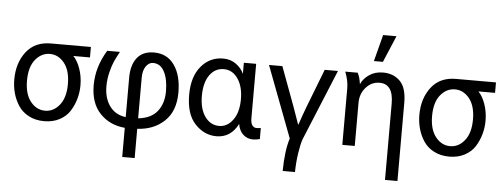

<svg xmlns="http://www.w3.org/2000/svg" viewBox="-61 -1005 3695 1411"><g transform="rotate(5 1786.5 -300.0)"><path d="M40 -268.6Q40 -390.6 103.5 -473.1Q167 -555.7 285.2 -555.7H580.1V-478.5H457Q487.3 -449.2 507.8 -391.6Q528.3 -334 528.3 -268.6Q528.3 -217.8 515.1 -169.9Q502 -122.1 475.1 -78.6Q448.2 -35.2 398.9 -8.8Q349.6 17.6 285.2 17.6Q220.7 17.6 171.4 -8.3Q122.1 -34.2 94.2 -77.1Q66.4 -120.1 53.2 -168.5Q40 -216.8 40 -268.6ZM133.8 -268.6Q133.8 -169.9 177.7 -114.7Q221.7 -59.6 285.2 -59.6Q347.7 -59.6 391.6 -114.7Q435.5 -169.9 435.5 -268.6Q435.5 -369.1 391.6 -423.8Q347.7 -478.5 285.2 -478.5Q222.7 -478.5 178.2 -424.3Q133.8 -370.1 133.8 -268.6Z M625 -278.3Q625 -412.1 702.1 -538.1H795.9Q773.4 -497.1 759.3 -466.3Q745.1 -435.5 731.9 -383.3Q718.8 -331.1 718.8 -278.3Q718.8 -190.4 760.7 -132.3Q802.7 -74.2 879.9 -64.5V-355.5Q879.9 -449.2 921.9 -502.4Q963.9 -555.7 1045.9 -555.7Q1143.6 -555.7 1196.8 -480Q1250 -404.3 1250 -278.3Q1250 -140.6 1171.4 -66.4Q1092.8 7.8 971.7 13.7V229.5H879.9V14.6Q768.6 4.9 696.8 -69.8Q625 -144.5 625 -278.3ZM971.7 -63.5Q1068.4 -74.2 1113.3 -132.3Q1158.2 -190.4 1158.2 -278.3Q1158.2 -368.2 1129.4 -423.3Q1100.6 -478.5 1045.9 -478.5Q1015.6 -478.5 993.7 -447.8Q971.7 -417 971.7 -361.3Z M1330.1 -269.5Q1330.1 -402.3 1394 -479Q1458 -555.7 1556.6 -555.7Q1612.3 -555.7 1652.3 -525.9Q1692.4 -496.1 1710 -456.1V-538.1H1800.8V-136.7Q1800.8 -100.6 1813 -84.5Q1825.2 -68.4 1842.8 -68.4Q1862.3 -68.4 1876 -71.3V10.7Q1844.7 17.6 1826.2 17.6Q1782.2 17.6 1752.4 -10.3Q1722.7 -38.1 1714.8 -86.9Q1661.1 17.6 1555.7 17.6Q1465.8 17.6 1397.9 -54.2Q1330.1 -126 1330.1 -269.5ZM1423.8 -269.5Q1423.8 -172.9 1464.4 -116.2Q1504.9 -59.6 1569.3 -59.6Q1628.9 -59.6 1670.4 -115.7Q1711.9 -171.9 1711.9 -269.5Q1711.9 -362.3 1671.9 -420.4Q1631.8 -478.5 1568.4 -478.5Q1502.9 -478.5 1463.4 -422.4Q1423.8 -366.2 1423.8 -269.5Z M1895.5 -538.1H1994.1L2100.6 -251Q2135.7 -153.3 2146.5 -121.1H2149.4Q2170.9 -185.5 2194.3 -248L2306.6 -538.1H2404.3L2189.5 -16.6Q2176.8 17.6 2166 87.4Q2155.3 157.2 2154.3 229.5H2063.5Q2065.4 76.2 2094.7 -12.7Z M2458 -538.1H2549.8Q2566.4 -507.8 2573.2 -457H2574.2Q2591.8 -497.1 2634.3 -526.4Q2676.8 -555.7 2736.3 -555.7Q2812.5 -555.7 2861.3 -507.3Q2910.2 -459 2910.2 -346.7V229.5H2818.4V-334Q2818.4 -478.5 2716.8 -478.5Q2658.2 -478.5 2616.7 -432.1Q2575.2 -385.7 2575.2 -318.4V0H2483.4V-418Q2483.4 -473.6 2458 -538.1ZM2661.1 -633.8 2711.9 -830.1H2810.5L2727.5 -633.8Z M3028.3 -268.6Q3028.3 -390.6 3091.8 -473.1Q3155.3 -555.7 3273.4 -555.7H3568.4V-478.5H3445.3Q3475.6 -449.2 3496.1 -391.6Q3516.6 -334 3516.6 -268.6Q3516.6 -217.8 3503.4 -169.9Q3490.2 -122.1 3463.4 -78.6Q3436.5 -35.2 3387.2 -8.8Q3337.9 17.6 3273.4 17.6Q3209 17.6 3159.7 -8.3Q3110.4 -34.2 3082.5 -77.1Q3054.7 -120.1 3041.5 -168.5Q3028.3 -216.8 3028.3 -268.6ZM3122.1 -268.6Q3122.1 -169.9 3166 -114.7Q3210 -59.6 3273.4 -59.6Q3335.9 -59.6 3379.9 -114.7Q3423.8 -169.9 3423.8 -268.6Q3423.8 -369.1 3379.9 -423.8Q3335.9 -478.5 3273.4 -478.5Q3210.9 -478.5 3166.5 -424.3Q3122.1 -370.1 3122.1 -268.6Z"/></g></svg>

Font: Gothic A1 Medium
Style: Regular
Weight: 500
Designer: HanYang I&C Co.,Ltd.
Foundry: HanYang I&C Co.,Ltd.
Version: Version 2.50